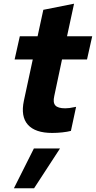

<svg xmlns="http://www.w3.org/2000/svg" viewBox="-20 -712 518 1037"><path d="M262 6Q170 6 130.5 -38.5Q91 -83 109 -168L157 -391H59L87 -516H183L214 -659L380 -692L342 -516H478L450 -391H315L273 -193Q265 -158 279 -142.5Q293 -127 332 -127Q344 -127 355 -128.5Q366 -130 391 -135L363 -5Q344 0 316.5 3Q289 6 262 6ZM55 305 163 90H304L164 305Z"/></svg>

Font: Red Hat Text
Style: Bold Italic
Weight: 700
Italic angle: -12°
Designer: Pentagram, MCKL
Foundry: Pentagram, MCKL
Version: Version 1.023; ttfautohint (v1.8.3)